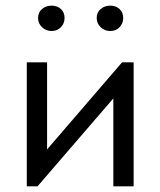

<svg xmlns="http://www.w3.org/2000/svg" viewBox="-20 -661 569 681"><path d="M75 -440H147V-131L413 -440H454V0H382V-312L113 0H75ZM163 -551Q143 -551 129 -564.5Q115 -578 115 -597Q115 -617 129 -629Q143 -641 163 -641Q183 -641 196 -629Q209 -617 209 -597Q209 -578 196 -564.5Q183 -551 163 -551ZM371 -551Q351 -551 337 -564.5Q323 -578 323 -597Q323 -617 337 -629Q351 -641 371 -641Q391 -641 404 -629Q417 -617 417 -597Q417 -578 404 -564.5Q391 -551 371 -551Z"/></svg>

Font: Tilda Sans
Style: Regular
Weight: 400
Designer: ParaType Ltd
Foundry: ParaType Ltd
Version: Version 1.009